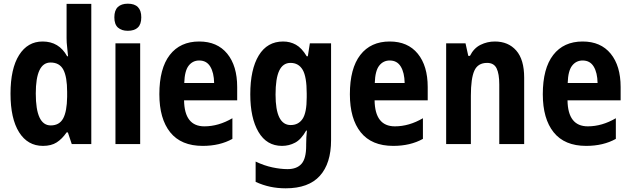

<svg xmlns="http://www.w3.org/2000/svg" viewBox="-20 -781 3419 1041"><path d="M213 10Q130 10 83.5 -64Q37 -138 37 -273Q37 -409 83.5 -482.5Q130 -556 211 -556Q300 -556 344 -476H349Q347 -502 344 -526Q341 -550 341 -574V-760H475V0H369L348 -63H341Q317 -28 287.5 -9Q258 10 213 10ZM255 -101Q302 -101 322.5 -139Q343 -177 344 -256V-283Q344 -364 323.5 -403Q303 -442 254 -442Q174 -442 174 -274Q174 -101 255 -101Z M673 -761Q746 -761 746 -687Q746 -649 727 -631.5Q708 -614 673 -614Q639 -614 619.5 -631.5Q600 -649 600 -687Q600 -725 619 -743Q638 -761 673 -761ZM740 -546V0H606V-546Z M1060 -556Q1158 -556 1212 -490Q1266 -424 1266 -309V-237H978Q980 -96 1088 -96Q1165 -96 1240 -140V-28Q1172 10 1079 10Q962 10 903 -63.5Q844 -137 844 -270Q844 -410 900.5 -483Q957 -556 1060 -556ZM1060 -453Q1025 -453 1003 -425Q981 -397 979 -331H1141Q1140 -387 1120 -420Q1100 -453 1060 -453Z M1515 -556Q1553 -556 1584.5 -538.5Q1616 -521 1643 -476H1649L1660 -546H1775V-21Q1775 105 1714 172.5Q1653 240 1529 240Q1485 240 1445 231.5Q1405 223 1366 205V95Q1412 117 1457 126.5Q1502 136 1539 136Q1589 136 1614.5 107.5Q1640 79 1640 10V2Q1640 -17 1641 -36.5Q1642 -56 1644 -73H1640Q1613 -25 1580 -7.5Q1547 10 1509 10Q1426 10 1381.5 -65.5Q1337 -141 1337 -270Q1337 -405 1383 -480.5Q1429 -556 1515 -556ZM1555 -440Q1514 -440 1494 -398Q1474 -356 1474 -268Q1474 -103 1556 -103Q1598 -103 1620.5 -136.5Q1643 -170 1643 -253V-274Q1643 -365 1621 -402.5Q1599 -440 1555 -440Z M2093 -556Q2191 -556 2245 -490Q2299 -424 2299 -309V-237H2011Q2013 -96 2121 -96Q2198 -96 2273 -140V-28Q2205 10 2112 10Q1995 10 1936 -63.5Q1877 -137 1877 -270Q1877 -410 1933.5 -483Q1990 -556 2093 -556ZM2093 -453Q2058 -453 2036 -425Q2014 -397 2012 -331H2174Q2173 -387 2153 -420Q2133 -453 2093 -453Z M2663 -556Q2736 -556 2779 -507Q2822 -458 2822 -360V0H2687V-323Q2687 -381 2672.5 -410.5Q2658 -440 2621 -440Q2571 -440 2552 -398Q2533 -356 2533 -262V0H2399V-546H2504L2519 -478H2528Q2549 -520 2585.5 -538Q2622 -556 2663 -556Z M3139 -556Q3237 -556 3291 -490Q3345 -424 3345 -309V-237H3057Q3059 -96 3167 -96Q3244 -96 3319 -140V-28Q3251 10 3158 10Q3041 10 2982 -63.5Q2923 -137 2923 -270Q2923 -410 2979.5 -483Q3036 -556 3139 -556ZM3139 -453Q3104 -453 3082 -425Q3060 -397 3058 -331H3220Q3219 -387 3199 -420Q3179 -453 3139 -453Z"/></svg>

Font: Noto Sans Gujarati Condensed
Style: Bold
Weight: 700
Width: 3
Designer: Jelle Bosma - Monotype Design Team, Universal Thirst
Foundry: Monotype Imaging Inc.
Version: Version 2.106; ttfautohint (v1.8.4.7-5d5b)